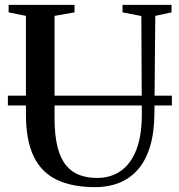

<svg xmlns="http://www.w3.org/2000/svg" viewBox="-20 -763 739 792"><path d="M373.5 9Q278 9 214.2 -21.5Q150.5 -52 118.8 -118.2Q87 -184.5 87 -291.5V-697.5L15.5 -712V-743H287.5V-712L205 -697.5V-277Q205 -205 217.2 -157Q229.5 -109 252.5 -81Q275.5 -53 307.8 -41Q340 -29 380.5 -29Q438 -29 479.5 -58.8Q521 -88.5 543.2 -147.5Q565.5 -206.5 565 -294L563 -697L485.5 -712V-743H687.5V-712L620.5 -697.5L617 -298Q616.5 -216.5 598.8 -158.2Q581 -100 548.5 -63.2Q516 -26.5 471.5 -8.8Q427 9 373.5 9ZM689 -368.5V-328H12.5V-368.5Z"/></svg>

Font: Merriweather 96pt Medium
Style: Regular
Weight: 500
Version: Version 2.100